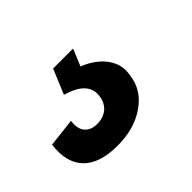

<svg xmlns="http://www.w3.org/2000/svg" viewBox="-112 -93 387 387"><g transform="rotate(-45 82.0 101.0)"><path d="M42 202Q-9 202 -32.5 177.5Q-56 153 -50 107L11 100Q8 120 17 131Q26 142 44 142Q62 142 73.5 132Q85 122 87 104Q89 87 77.5 74Q66 61 38 53L60 0H117L102 36Q134 49 149.5 71Q165 93 160 119Q156 156 123 179Q90 202 42 202Z"/></g></svg>

Font: Pathway Extreme 8pt Thin 12pt SemiBold
Style: Italic
Weight: 600
Italic angle: -8°
Version: Version 1.001;gftools[0.9.26]